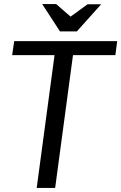

<svg xmlns="http://www.w3.org/2000/svg" viewBox="-20 -927 598 947"><path d="M50 -724H558L549 -655H340L252 0H161L249 -655H40ZM328 -845 412 -906H479L359 -772H276L188 -907H257Z"/></svg>

Font: Rosario
Style: Italic
Weight: 400
Italic angle: -8.05°
Designer: Hector Gatti
Foundry: Omnibus Type
Version: Version 1.201